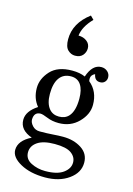

<svg xmlns="http://www.w3.org/2000/svg" viewBox="-156 -949 861 1243"><g transform="rotate(15 274.5 -327.5)"><path d="M275.4 217.8Q176.8 217.8 110.4 181.2Q43.9 144.5 43.9 95.2Q43.9 32.7 127 -8.8Q43.9 -38.1 43.9 -106.9Q43.9 -164.6 115.2 -210.9Q75.2 -259.3 75.2 -328.1Q75.2 -390.1 123.5 -443.1Q171.9 -496.1 269 -496.1Q320.8 -496.1 356 -480Q385.3 -566.9 445.3 -566.9Q469.7 -566.9 486.8 -551.3Q503.9 -535.6 503.9 -512.7Q503.9 -495.1 492.2 -482.4Q480.5 -469.7 460 -469.7Q424.3 -469.7 417 -512.2Q390.1 -500 390.1 -475.1Q390.1 -463.9 392.1 -458Q455.1 -406.2 455.1 -315.9Q455.1 -252 402.3 -198.5Q349.6 -145 270 -145Q226.6 -145 191.9 -159.4Q157.2 -173.8 142.1 -173.8Q99.1 -172.9 98.1 -123Q98.1 -102.1 117.2 -81.5Q136.2 -61 166 -61Q215.8 -61 254.2 -64Q292.5 -66.9 321.3 -66.9Q394.5 -66.9 445.8 -33.4Q497.1 0 497.1 60.5Q497.1 127.4 433.8 172.6Q370.6 217.8 275.4 217.8ZM261.2 -186Q302.2 -186 326.2 -212.4Q359.4 -249 359.4 -332Q359.4 -391.6 337.2 -424.8Q314.9 -458 271 -458Q220.7 -458 193.8 -421.1Q167 -384.3 167 -313Q167 -248.5 195.8 -214.4Q219.7 -186 261.2 -186ZM427.2 78.1Q427.2 41 393.8 16.6Q360.4 -7.8 282.2 -7.8Q206.1 -7.8 167 19Q127.9 45.9 127.9 88.4Q127.9 133.8 171.4 155.8Q214.8 177.7 266.1 177.7Q346.2 177.7 386.7 148.2Q427.2 118.7 427.2 78.1ZM292.5 -871.6 315.4 -848.6Q255.4 -787.1 248.5 -725.6Q282.2 -725.6 305.2 -707.5Q328.1 -689.5 328.1 -660.6Q328.1 -634.3 310.8 -614Q293.5 -593.8 259.3 -593.8Q232.4 -593.8 210.9 -614.5Q189.5 -635.3 189.5 -685.5Q189.5 -793.9 292.5 -871.6Z"/></g></svg>

Font: Munson
Style: Regular
Weight: 400
Designer: Paul James MIller
Foundry: High-Logic / Made with FontCreator
Version: Version 2.10;May 5, 2019;FontCreator 11.5.0.2430 64-bit